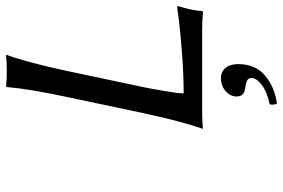

<svg xmlns="http://www.w3.org/2000/svg" viewBox="-170 -518 935 634"><g transform="rotate(-90 297.0 -200.5)"><path d="M356 62Q377.9 62 390.4 77.4Q402.8 92.8 402.8 119.1Q402.8 174.8 366 206.8Q329.1 238.8 272.9 247.1Q269 241.7 269 232.9Q269 227.1 270 223.1Q312.5 213.9 334.7 196.5Q356.9 179.2 356.9 163.1Q356.9 154.3 350.6 149.9Q344.2 145.5 335.2 144.3Q326.2 143.1 317.4 141.1Q308.6 139.2 302.2 132.6Q295.9 126 295.9 113.8Q295.9 92.8 313.7 77.4Q331.5 62 356 62ZM379.9 -444.8 328.1 -200.2Q323.2 -178.2 314.5 -127.4Q305.7 -76.7 306.2 -61Q365.7 -61 437.3 -66.4Q508.8 -71.8 550.8 -77.1L592.8 -83L594.2 -79.1Q593.8 -76.7 589.8 -63.2Q585.9 -49.8 584.5 -43.5Q583 -37.1 580.8 -24.7Q578.6 -12.2 578.1 0L575.2 2.9Q550.8 0 516.1 0H243.2Q228 0 214.6 0.7Q201.2 1.5 195.3 2L189.9 2.9V0Q213.9 -68.4 242.2 -200.2L293.9 -444.8Q320.8 -569.8 327.1 -645L329.1 -647.9Q347.2 -645 379.9 -645Q414.1 -645 432.1 -647.9L433.1 -645Q409.2 -581.1 379.9 -444.8Z"/></g></svg>

Font: Linear Smooth
Style: Italic
Weight: 400
Designer: Philipp H. Poll, Flanker
Foundry: Philipp H. Poll, reworked by Flanker
Version: Version 1.061 | FøM Fix